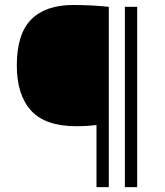

<svg xmlns="http://www.w3.org/2000/svg" viewBox="-20 -768 678 788"><path d="M376 0V-255Q337 -250 293 -250Q165.5 -250 107.2 -314.5Q49 -379 49 -499.5Q49 -628.5 108 -688Q167 -747.5 280 -747.5Q319 -747.5 356.5 -745.5Q394 -743.5 426.5 -740V0ZM492.5 0V-740H543V0Z"/></svg>

Font: Encode Sans SmExp Lt
Style: Regular
Weight: 300
Width: 6
Designer: Multiple Designers
Foundry: Impallari Type
Version: Version 3.002; ttfautohint (v1.8.3) -l 8 -r 50 -G 200 -x 14 